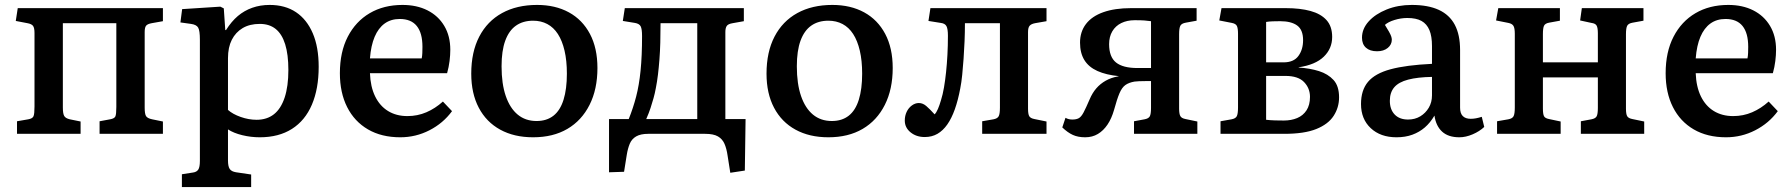

<svg xmlns="http://www.w3.org/2000/svg" viewBox="-20 -543 7268 779"><path d="M49 0V-51L95 -59Q112 -62 116 -71.5Q120 -81 120 -111V-409Q120 -430 114 -438Q108 -446 91 -449L44 -458L52 -510H641V-457L596 -449Q579 -446 573 -439Q567 -432 567 -413V-106Q567 -81 572.5 -72Q578 -63 597 -59L641 -50V0H384V-51L427 -59Q444 -62 448 -70.5Q452 -79 452 -109V-449H235V-107Q235 -82 240.5 -72.5Q246 -63 263 -59L307 -50V0Z M718 216V164L763 157Q778 155 784.5 145Q791 135 791 110V-382Q791 -419 784 -431Q777 -443 755 -446L712 -452L719 -506L874 -516L888 -509L894 -421H897Q919 -456 945 -478Q971 -500 1003.5 -511.5Q1036 -523 1074 -523Q1137 -523 1181 -493.5Q1225 -464 1249 -408Q1273 -352 1273 -272Q1273 -183 1245.5 -118.5Q1218 -54 1164.5 -20Q1111 14 1034 14Q998 14 963 5.5Q928 -3 905 -18V108Q905 132 912 142.5Q919 153 938 156L999 165V216ZM1021 -57Q1063 -57 1091.5 -79.5Q1120 -102 1135 -147.5Q1150 -193 1150 -259Q1150 -322 1137 -363.5Q1124 -405 1098.5 -425.5Q1073 -446 1034 -446Q993 -446 964.5 -429Q936 -412 920.5 -381.5Q905 -351 905 -307V-97Q924 -80 956.5 -68.5Q989 -57 1021 -57Z M1604 14Q1528 14 1473 -18Q1418 -50 1388.5 -108.5Q1359 -167 1359 -246Q1359 -332 1391 -394Q1423 -456 1480 -489.5Q1537 -523 1613 -523Q1671 -523 1714.5 -501Q1758 -479 1782.5 -438Q1807 -397 1807 -341Q1807 -320 1804 -295.5Q1801 -271 1794 -246H1481Q1483 -191 1502 -152Q1521 -113 1554.5 -92.5Q1588 -72 1633 -72Q1674 -72 1710 -87.5Q1746 -103 1777 -131L1814 -92Q1778 -43 1722.5 -14.5Q1667 14 1604 14ZM1481 -306H1691Q1693 -316 1693.5 -328Q1694 -340 1694 -353Q1694 -409 1671 -437.5Q1648 -466 1602 -466Q1566 -466 1540.5 -447.5Q1515 -429 1500 -393.5Q1485 -358 1481 -306Z M2143 14Q2066 14 2009.5 -17Q1953 -48 1922.5 -106Q1892 -164 1892 -244Q1892 -332 1924.5 -394.5Q1957 -457 2017 -490Q2077 -523 2159 -523Q2233 -523 2288 -493Q2343 -463 2373.5 -405.5Q2404 -348 2404 -267Q2404 -181 2372 -117.5Q2340 -54 2282 -20Q2224 14 2143 14ZM2157 -52Q2198 -52 2225.5 -73.5Q2253 -95 2266.5 -138.5Q2280 -182 2280 -244Q2280 -297 2270.5 -337.5Q2261 -378 2243.5 -405Q2226 -432 2200.5 -445.5Q2175 -459 2143 -459Q2102 -459 2073.5 -439Q2045 -419 2030 -378Q2015 -337 2015 -274Q2015 -203 2032 -153.5Q2049 -104 2080.5 -78Q2112 -52 2157 -52Z M2943 158 2932 88Q2928 60 2919.5 40.5Q2911 21 2893 10.5Q2875 0 2841 0H2610Q2579 0 2561 10.5Q2543 21 2535 40.5Q2527 60 2523 85L2512 154L2451 156V-60H2531Q2549 -105 2561 -151Q2573 -197 2579 -256.5Q2585 -316 2585 -397Q2585 -425 2579.5 -436Q2574 -447 2556 -450L2507 -458L2515 -510H2998V-457L2953 -449Q2934 -446 2928.5 -437.5Q2923 -429 2923 -413V-60H3005L3002 149ZM2602 -60H2809V-449H2660Q2660 -407 2659 -370.5Q2658 -334 2655.5 -301.5Q2653 -269 2649.5 -240Q2646 -211 2641 -186Q2637 -164 2631.5 -144.5Q2626 -125 2619.5 -105Q2613 -85 2602 -60Z M3341 14Q3264 14 3207.5 -17Q3151 -48 3120.5 -106Q3090 -164 3090 -244Q3090 -332 3122.5 -394.5Q3155 -457 3215 -490Q3275 -523 3357 -523Q3431 -523 3486 -493Q3541 -463 3571.5 -405.5Q3602 -348 3602 -267Q3602 -181 3570 -117.5Q3538 -54 3480 -20Q3422 14 3341 14ZM3355 -52Q3396 -52 3423.5 -73.5Q3451 -95 3464.5 -138.5Q3478 -182 3478 -244Q3478 -297 3468.5 -337.5Q3459 -378 3441.5 -405Q3424 -432 3398.5 -445.5Q3373 -459 3341 -459Q3300 -459 3271.5 -439Q3243 -419 3228 -378Q3213 -337 3213 -274Q3213 -203 3230 -153.5Q3247 -104 3278.5 -78Q3310 -52 3355 -52Z M3732 13Q3698 13 3674.5 -6Q3651 -25 3651 -54Q3651 -73 3658.5 -89Q3666 -105 3679.5 -115Q3693 -125 3708 -125Q3724 -125 3738 -113Q3752 -101 3772 -79Q3779 -86 3785.5 -101Q3792 -116 3798 -137Q3805 -159 3810 -188Q3815 -217 3818.5 -250.5Q3822 -284 3824 -321Q3826 -358 3826 -398Q3826 -426 3820 -437Q3814 -448 3797 -450L3747 -458L3755 -510H4226V-457L4180 -449Q4164 -446 4157.5 -438.5Q4151 -431 4151 -413V-102Q4151 -80 4156 -71.5Q4161 -63 4177 -60L4226 -50V0H3965V-51L4011 -59Q4027 -62 4032 -71.5Q4037 -81 4037 -106V-449H3895Q3895 -412 3893.5 -375.5Q3892 -339 3889.5 -304.5Q3887 -270 3884 -239.5Q3881 -209 3876 -184Q3867 -136 3854 -99.5Q3841 -63 3823.5 -38Q3806 -13 3783.5 0Q3761 13 3732 13Z M4383 14Q4354 14 4333 4.5Q4312 -5 4290 -26L4303 -65Q4310 -61 4317 -59.5Q4324 -58 4331 -58Q4347 -58 4357 -63.5Q4367 -69 4376.5 -87Q4386 -105 4401 -140Q4412 -166 4428 -184.5Q4444 -203 4466 -215.5Q4488 -228 4516 -233L4520 -234Q4468 -239 4432.5 -255Q4397 -271 4379.5 -299.5Q4362 -328 4362 -370Q4362 -414 4386 -445.5Q4410 -477 4456.5 -493.5Q4503 -510 4569 -510H4835V-459L4791 -451Q4774 -448 4769 -438.5Q4764 -429 4764 -404V-102Q4764 -81 4769 -72Q4774 -63 4790 -60L4838 -50V0H4581V-51L4624 -59Q4640 -62 4645 -71Q4650 -80 4650 -105V-214Q4641 -214 4628 -214Q4615 -214 4602 -213.5Q4589 -213 4583 -212Q4560 -208 4546 -198Q4532 -188 4522 -164.5Q4512 -141 4500 -97Q4490 -62 4473.5 -37.5Q4457 -13 4434.5 0.5Q4412 14 4383 14ZM4595 -267H4650V-457Q4636 -459 4622.5 -460Q4609 -461 4584 -461Q4553 -461 4529.5 -449.5Q4506 -438 4493 -416Q4480 -394 4480 -364Q4480 -312 4508 -289.5Q4536 -267 4595 -267Z M4932 0V-51L4977 -59Q4993 -62 4998 -71.5Q5003 -81 5003 -107V-406Q5003 -428 4998.5 -437.5Q4994 -447 4978 -450L4927 -460L4936 -510H5197Q5255 -510 5297 -498.5Q5339 -487 5362 -461.5Q5385 -436 5385 -393Q5385 -346 5351 -313Q5317 -280 5249 -270V-269Q5295 -266 5331.5 -254.5Q5368 -243 5390.5 -218.5Q5413 -194 5413 -148Q5413 -107 5391 -73Q5369 -39 5320.5 -19.5Q5272 0 5191 0ZM5189 -54Q5219 -54 5243 -64Q5267 -74 5281 -95.5Q5295 -117 5295 -150Q5295 -185 5271 -210Q5247 -235 5195 -235H5117V-57Q5135 -55 5153.5 -54.5Q5172 -54 5189 -54ZM5117 -290H5188Q5229 -290 5248 -316Q5267 -342 5267 -380Q5267 -422 5243 -439.5Q5219 -457 5174 -457Q5160 -457 5144.5 -456.5Q5129 -456 5117 -454Z M5646 14Q5581 14 5541.5 -23Q5502 -60 5502 -121Q5502 -177 5530.5 -211Q5559 -245 5622 -262Q5685 -279 5790 -284V-356Q5790 -396 5779.5 -421Q5769 -446 5747.5 -458Q5726 -470 5690 -470Q5664 -470 5638 -462Q5612 -454 5599 -442Q5609 -426 5615.5 -414.5Q5622 -403 5624.5 -395.5Q5627 -388 5627 -382Q5627 -362 5610.5 -348.5Q5594 -335 5567 -335Q5538 -335 5522 -349.5Q5506 -364 5506 -390Q5506 -426 5533 -456Q5560 -486 5606 -504.5Q5652 -523 5708 -523Q5774 -523 5817.5 -503Q5861 -483 5882.5 -442.5Q5904 -402 5904 -340V-106Q5904 -83 5915 -72Q5926 -61 5947 -61Q5958 -61 5968.5 -63Q5979 -65 5992 -69L6002 -28Q5983 -10 5955 2Q5927 14 5901 14Q5856 14 5831 -9Q5806 -32 5800 -74Q5783 -45 5761 -26Q5739 -7 5710.5 3.5Q5682 14 5646 14ZM5693 -58Q5721 -58 5742.5 -71Q5764 -84 5777 -106Q5790 -128 5790 -156V-231Q5732 -230 5693.5 -220Q5655 -210 5637 -189Q5619 -168 5619 -134Q5619 -99 5638.5 -78.5Q5658 -58 5693 -58Z M6054 0V-51L6100 -59Q6116 -62 6121 -71.5Q6126 -81 6126 -107V-406Q6126 -429 6120.5 -438Q6115 -447 6100 -450L6050 -460L6059 -510H6309V-459L6265 -451Q6249 -448 6244.5 -438.5Q6240 -429 6240 -404V-290H6463V-408Q6463 -430 6458 -439Q6453 -448 6437 -450L6391 -460L6398 -510H6648V-459L6604 -451Q6587 -448 6582 -438.5Q6577 -429 6577 -404V-102Q6577 -80 6582 -71.5Q6587 -63 6603 -60L6651 -50V0H6394V-51L6437 -59Q6453 -62 6458 -71Q6463 -80 6463 -105V-229H6240V-103Q6240 -80 6244.5 -71.5Q6249 -63 6265 -60L6312 -50V0Z M6983 14Q6907 14 6852 -18Q6797 -50 6767.5 -108.5Q6738 -167 6738 -246Q6738 -332 6770 -394Q6802 -456 6859 -489.5Q6916 -523 6992 -523Q7050 -523 7093.5 -501Q7137 -479 7161.5 -438Q7186 -397 7186 -341Q7186 -320 7183 -295.5Q7180 -271 7173 -246H6860Q6862 -191 6881 -152Q6900 -113 6933.5 -92.5Q6967 -72 7012 -72Q7053 -72 7089 -87.5Q7125 -103 7156 -131L7193 -92Q7157 -43 7101.5 -14.5Q7046 14 6983 14ZM6860 -306H7070Q7072 -316 7072.5 -328Q7073 -340 7073 -353Q7073 -409 7050 -437.5Q7027 -466 6981 -466Q6945 -466 6919.5 -447.5Q6894 -429 6879 -393.5Q6864 -358 6860 -306Z"/></svg>

Font: Literata 18pt Medium
Style: Regular
Weight: 500
Designer: Latin by Veronika Burian and Jose Scaglione. Greek by Irene Vlachou. Cyrillic by Vera Evstafieva.
Foundry: TypeTogether
Version: Version 3.103;gftools[0.9.29]